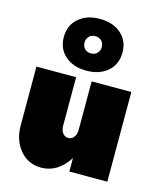

<svg xmlns="http://www.w3.org/2000/svg" viewBox="-129 -962 899 1075"><g transform="rotate(15 321.0 -425.0)"><path d="M211 20Q137 20 89 -36.5Q41 -93 41 -180V-520H271V-240Q271 -213 283.5 -196.5Q296 -180 316 -180Q336 -180 348.5 -196.5Q361 -213 361 -240V-520H591V0H371V-78Q308 20 211 20ZM316 -570Q240 -570 193 -611Q146 -652 146 -720Q146 -788 193 -829Q240 -870 316 -870Q392 -870 439 -829Q486 -788 486 -720Q486 -652 439 -611Q392 -570 316 -570ZM316 -770Q294 -770 280 -756Q266 -742 266 -720Q266 -698 280 -684Q294 -670 316 -670Q338 -670 352 -684Q366 -698 366 -720Q366 -742 352 -756Q338 -770 316 -770Z"/></g></svg>

Font: Metropolitano Black
Style: Regular
Weight: 900
Designer: Fonts by Alex Slobzheninov & Chris M. Simpson / Changes by Cristiano Sobral
Foundry: Fonts by Alex Slobzheninov & Chris M. Simpson / Changes by Cristiano Sobral
Version: Version 1.00;August 30, 2020;FontCreator 13.0.0.2681 64-bit